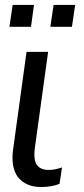

<svg xmlns="http://www.w3.org/2000/svg" viewBox="-20 -739 338 774"><path d="M147 15C176 15 204 9 220 2L230 -64C212 -58 195 -54 177 -54C153 -54 138 -61 128 -75C119 -89 116 -113 121 -146L174 -530H87L34 -145C25 -90 33 -50 53 -24C75 2 105 15 147 15ZM270 -631 283 -719H196L183 -631ZM105 -631 117 -719H31L18 -631Z"/></svg>

Font: Cheyenne Sans
Style: Italic
Weight: 400
Italic angle: -8.13011°
Designer: The Public Sans project authors (U.S. Web Design System), Libre Franklin designed by Pablo Impallari and Rodrigo Fuenzal
Foundry: The Cheyenne Sans Project Authors
Version: Version 2.007